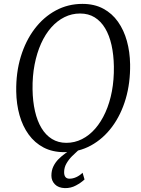

<svg xmlns="http://www.w3.org/2000/svg" viewBox="-20 -773 727 988"><path d="M310.5 10Q250 10 204.2 -14Q158.5 -38 127.5 -80.8Q96.5 -123.5 80.5 -180.2Q64.5 -237 63.5 -302.5Q62 -399.5 87 -481.5Q112 -563.5 158.2 -624.5Q204.5 -685.5 267.2 -719.2Q330 -753 404 -753Q465.5 -753 511.2 -728.5Q557 -704 587.2 -661Q617.5 -618 633 -562Q648.5 -506 649.5 -442.5Q651 -346.5 626.8 -264.2Q602.5 -182 556.8 -120.5Q511 -59 448.2 -24.5Q385.5 10 310.5 10ZM321.5 -38Q364 -38 401.8 -57Q439.5 -76 470 -111Q500.5 -146 522.5 -194.8Q544.5 -243.5 555.8 -303.2Q567 -363 566 -431Q565 -491.5 553.8 -541.5Q542.5 -591.5 520.8 -627.8Q499 -664 467 -683.8Q435 -703.5 392 -703.5Q349.5 -703.5 311.8 -684.8Q274 -666 243.5 -631.5Q213 -597 191.2 -548.5Q169.5 -500 158 -440.5Q146.5 -381 147.5 -313Q148.5 -251.5 160 -201Q171.5 -150.5 193.5 -114Q215.5 -77.5 247.5 -57.8Q279.5 -38 321.5 -38ZM314 195Q280.5 194 262.5 175.5Q244.5 157 244.5 131Q244.5 104 254.8 83Q265 62 281.5 45.5Q298 29 317.5 15.2Q337 1.5 355.5 -10.5L377 -23.5L386.5 -3Q369 12.5 351.2 30.2Q333.5 48 321.8 68.5Q310 89 310 113Q310 130 317 138.2Q324 146.5 337.5 146.5Q355 146.5 372.5 138.5Q390 130.5 405 116L415 150.5Q397.5 167 371.2 181.2Q345 195.5 314 195Z"/></svg>

Font: Merriweather Light
Style: Italic
Weight: 300
Italic angle: -7.8°
Designer: Eben Sorkin
Foundry: Eben Sorkin
Version: Version 2.101